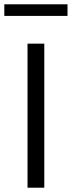

<svg xmlns="http://www.w3.org/2000/svg" viewBox="-68 -873 334 893"><path d="M60 -670V0H138V-670ZM-48 -799H246V-853H-48Z"/></svg>

Font: LT Wave Light
Style: Regular
Weight: 300
Designer: Daniel Lyons
Version: Version 2.5 (Glyphs App)